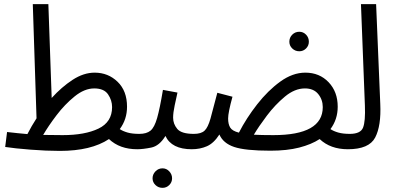

<svg xmlns="http://www.w3.org/2000/svg" viewBox="-20 -714 1913 925"><path d="M282 -63Q229 -63 188 -64Q213 -107 252.5 -159Q292 -211 339.5 -249.5Q387 -288 434 -288Q481 -288 500.5 -259.5Q520 -231 520 -198Q520 -126 454.5 -94.5Q389 -63 282 -63ZM641 5Q670 5 680.5 -6.5Q691 -18 691 -34Q691 -69 651 -69Q617 -69 594.5 -75.5Q572 -82 557 -92Q592 -139 592 -200Q592 -276 546.5 -320Q501 -364 436 -364Q383 -364 330 -329.5Q277 -295 229 -242L213 -694H138L156 -144Q132 -107 112 -68Q88 -70 64.5 -72.5Q41 -75 14 -78L5 -6Q50 1 127 7Q204 13 268 13Q419 13 505 -44Q557 5 641 5Z M904 5Q933 5 943.5 -6.5Q954 -18 954 -34Q954 -69 914 -69Q854 -69 834 -93Q814 -117 814 -147Q814 -171 821.5 -206Q829 -241 835 -268L765 -281Q750 -191 737 -145.5Q724 -100 705 -84.5Q686 -69 651 -69L641 5Q669 5 708.5 -3Q748 -11 777 -59Q807 5 904 5ZM809 145Q809 126 795.5 111.5Q782 97 763 97Q743 97 729 111.5Q715 126 715 145Q715 164 729 177.5Q743 191 763 191Q782 191 795.5 177.5Q809 164 809 145Z M1468 -513Q1468 -533 1454.5 -547Q1441 -561 1422 -561Q1402 -561 1388 -547Q1374 -533 1374 -513Q1374 -494 1388 -480.5Q1402 -467 1422 -467Q1441 -467 1454.5 -480.5Q1468 -494 1468 -513ZM1297 -63Q1239 -63 1203 -65Q1226 -104 1265.5 -156.5Q1305 -209 1352.5 -248.5Q1400 -288 1449 -288Q1491 -288 1513 -261Q1535 -234 1535 -198Q1535 -63 1297 -63ZM1656 5Q1685 5 1695.5 -6.5Q1706 -18 1706 -34Q1706 -69 1666 -69Q1632 -69 1609.5 -75.5Q1587 -82 1572 -92Q1607 -139 1607 -200Q1607 -272 1563 -318Q1519 -364 1451 -364Q1390 -364 1330.5 -321Q1271 -278 1219 -211.5Q1167 -145 1131 -75Q1099 -83 1089 -99.5Q1079 -116 1079 -143Q1079 -172 1100 -248L1027 -267Q1006 -185 994 -142.5Q982 -100 965.5 -84.5Q949 -69 914 -69L904 5Q944 5 977 -9.5Q1010 -24 1037 -66Q1055 -24 1108 -6Q1161 12 1283 12Q1363 12 1421.5 -3Q1480 -18 1520 -44Q1572 5 1656 5Z M1812 -214 1792 -694H1719L1738 -205Q1741 -129 1729 -99Q1717 -69 1665 -69L1656 5Q1758 5 1787.5 -51.5Q1817 -108 1812 -214Z"/></svg>

Font: Noto Sans Arabic Condensed
Style: Regular
Weight: 400
Width: 3
Designer: Nadine Chahine
Foundry: Monotype Imaging Inc.
Version: 1.001